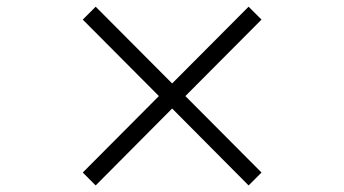

<svg xmlns="http://www.w3.org/2000/svg" viewBox="-20 -590 1040 580"><path d="M731 -29.8 500 -262.2 269 -29.8 230 -68.8 460 -299.8 230 -530.8 269 -569.8 500 -337.9 731 -569.8 770 -530.8 540 -299.8 770 -68.8Z"/></svg>

Font: Charis SIL Viet
Style: Bold Italic
Weight: 700
Italic angle: -11°
Foundry: SIL International
Version: Version 5.000